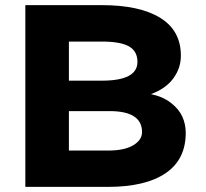

<svg xmlns="http://www.w3.org/2000/svg" viewBox="-20 -731 805 751"><path d="M79.1 -710.9H378.4Q526.4 -710.9 606.9 -661.1Q687.5 -611.3 687.5 -513.2Q687.5 -464.4 657.7 -424.1Q627.9 -383.8 570.3 -362.8Q616.2 -353.5 647.7 -329.3Q679.2 -305.2 692.9 -275.4Q706.5 -245.6 706.5 -211.4Q706.5 -106.9 627.7 -53.5Q548.8 0 401.9 0H79.1ZM249.5 -142.1H401.9Q466.8 -142.1 501.2 -162.8Q535.6 -183.6 535.6 -214.4Q535.6 -296.4 408.7 -296.4H249.5ZM249.5 -415.5H378.4Q517.6 -415.5 517.6 -488.8Q517.6 -530.8 484.4 -549.6Q451.2 -568.4 378.4 -568.4H249.5Z"/></svg>

Font: Bert Sans Black
Style: Regular
Weight: 900
Designer: Christian Robertson, Adam Twardoch, & Cristiano Sobral
Foundry: Google
Version: Version 12.135;January 10, 2020;FontCreator 12.0.0.2547 64-b